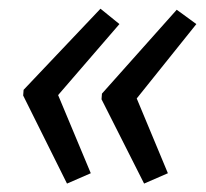

<svg xmlns="http://www.w3.org/2000/svg" viewBox="-20 -486 478 445"><path d="M135.3 -60.5 33.7 -264.6 34.7 -277.8 212.9 -465.8 256.8 -430.2 114.7 -265.6 190.4 -84.5ZM314 -60.5 215.3 -255.9 216.3 -269 389.6 -463.4 435.1 -430.2 296.9 -257.8 369.1 -84.5Z"/></svg>

Font: Open Sans SemiCondensed
Style: Italic
Weight: 400
Width: 4
Italic angle: -12°
Designer: Monotype Design Team
Foundry: Monotype Imaging Inc.
Version: Version 3.000